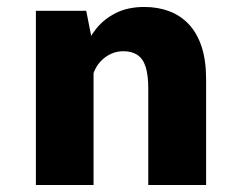

<svg xmlns="http://www.w3.org/2000/svg" viewBox="-20 -531 690 551"><path d="M83 0V-500H227.5L248.5 -393.5V0ZM405.5 0V-277.5Q405.5 -315.5 398 -339Q390.5 -362.5 374.5 -373.2Q358.5 -384 334 -384Q315.5 -384 299.8 -377Q284 -370 272 -358.2Q260 -346.5 253 -332Q246 -317.5 244 -302L211.5 -320Q211.5 -353.5 222.5 -387Q233.5 -420.5 256.2 -448.8Q279 -477 313.2 -494Q347.5 -511 394 -511Q433 -511 465.2 -499Q497.5 -487 521.5 -461.8Q545.5 -436.5 558.5 -397.2Q571.5 -358 571.5 -303V0Z"/></svg>

Font: Trispace Thin
Style: Bold
Weight: 700
Version: Version 1.210